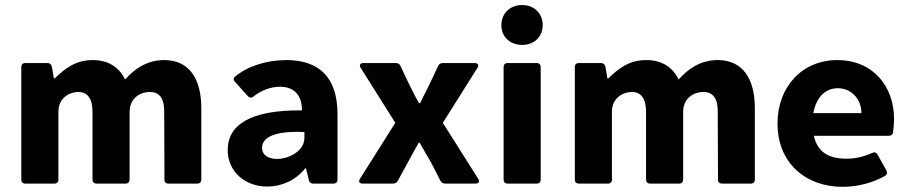

<svg xmlns="http://www.w3.org/2000/svg" viewBox="-20 -720 3562 753"><path d="M624 -484.4C556.6 -484.4 507.8 -450.2 470.7 -408.2C446.3 -458 403.3 -484.4 343.8 -484.4C276.4 -484.4 234.4 -451.2 194.3 -412.1H191.4L183.6 -458C181.6 -466.8 175.8 -472.7 167 -472.7H79.1C69.3 -472.7 63.5 -466.8 63.5 -457V-15.6C63.5 -5.9 69.3 0 79.1 0H193.4C203.1 0 209 -5.9 209 -15.6V-282.2C209 -335.9 252.9 -359.4 287.1 -359.4C340.8 -359.4 342.8 -302.7 342.8 -278.3V-15.6C342.8 -5.9 348.6 0 358.4 0H472.7C482.4 0 488.3 -5.9 488.3 -15.6V-280.3C488.3 -337.9 533.2 -359.4 567.4 -359.4C623 -359.4 624 -304.7 624 -278.3L625 -15.6C625 -4.9 630.9 0 640.6 0H753.9C763.7 0 769.5 -5.9 769.5 -15.6V-295.9C769.5 -410.2 722.7 -484.4 624 -484.4Z M1102.5 -484.4C1023.4 -484.4 947.3 -459 900.4 -418C894.5 -413.1 895.5 -405.3 902.3 -398.4L952.1 -342.8C959 -335.9 966.8 -335 974.6 -341.8C1001 -363.3 1040 -379.9 1078.1 -379.9C1133.8 -379.9 1165 -345.7 1164.1 -287.1C961.9 -289.1 873 -230.5 873 -131.8C873 -44.9 943.4 11.7 1028.3 11.7C1082 11.7 1139.6 -11.7 1177.7 -60.5H1179.7L1191.4 -13.7C1193.4 -3.9 1199.2 0 1208 0H1288.1C1297.9 0 1303.7 -5.9 1303.7 -15.6V-271.5C1303.7 -414.1 1234.4 -484.4 1102.5 -484.4ZM1066.4 -96.7C1034.2 -96.7 1007.8 -110.4 1007.8 -140.6C1007.8 -177.7 1049.8 -208 1173.8 -202.1V-178.7C1173.8 -128.9 1114.3 -96.7 1066.4 -96.7Z M1530.3 -238.3 1391.6 -18.6C1384.8 -7.8 1389.6 0 1402.3 0H1521.5C1529.3 0 1536.1 -3.9 1540 -10.7L1580.1 -84C1593.8 -110.4 1607.4 -133.8 1622.1 -160.2H1626C1640.6 -133.8 1654.3 -110.4 1669.9 -84L1707 -11.7C1710.9 -3.9 1716.8 0 1725.6 0H1844.7C1857.4 0 1862.3 -7.8 1855.5 -18.6L1716.8 -238.3L1852.5 -454.1C1859.4 -464.8 1854.5 -472.7 1841.8 -472.7H1716.8C1708 -472.7 1702.1 -469.7 1698.2 -460.9L1665 -390.6C1653.3 -364.3 1638.7 -340.8 1627.9 -315.4H1623C1609.4 -340.8 1596.7 -364.3 1584 -390.6L1550.8 -460.9C1546.9 -469.7 1541 -472.7 1532.2 -472.7H1405.3C1392.6 -472.7 1387.7 -464.8 1394.5 -454.1Z M2028.3 -543.9C2075.2 -543.9 2108.4 -576.2 2108.4 -621.1C2108.4 -667 2075.2 -700.2 2028.3 -700.2C1979.5 -700.2 1946.3 -667 1946.3 -621.1C1946.3 -576.2 1979.5 -543.9 2028.3 -543.9ZM1955.1 -457V-15.6C1955.1 -5.9 1960.9 0 1970.7 0H2085C2094.7 0 2100.6 -5.9 2100.6 -15.6V-457C2100.6 -466.8 2094.7 -472.7 2085 -472.7H1970.7C1960.9 -472.7 1955.1 -466.8 1955.1 -457Z M2794.9 -484.4C2727.5 -484.4 2678.7 -450.2 2641.6 -408.2C2617.2 -458 2574.2 -484.4 2514.6 -484.4C2447.3 -484.4 2405.3 -451.2 2365.2 -412.1H2362.3L2354.5 -458C2352.5 -466.8 2346.7 -472.7 2337.9 -472.7H2250C2240.2 -472.7 2234.4 -466.8 2234.4 -457V-15.6C2234.4 -5.9 2240.2 0 2250 0H2364.3C2374 0 2379.9 -5.9 2379.9 -15.6V-282.2C2379.9 -335.9 2423.8 -359.4 2458 -359.4C2511.7 -359.4 2513.7 -302.7 2513.7 -278.3V-15.6C2513.7 -5.9 2519.5 0 2529.3 0H2643.6C2653.3 0 2659.2 -5.9 2659.2 -15.6V-280.3C2659.2 -337.9 2704.1 -359.4 2738.3 -359.4C2793.9 -359.4 2794.9 -304.7 2794.9 -278.3L2795.9 -15.6C2795.9 -4.9 2801.8 0 2811.5 0H2924.8C2934.6 0 2940.4 -5.9 2940.4 -15.6V-295.9C2940.4 -410.2 2893.6 -484.4 2794.9 -484.4Z M3486.3 -253.9C3486.3 -381.8 3403.3 -484.4 3263.7 -484.4C3127 -484.4 3029.3 -380.9 3029.3 -235.4C3029.3 -81.1 3139.6 12.7 3284.2 12.7C3341.8 12.7 3401.4 -2 3451.2 -30.3C3459 -35.2 3460.9 -43 3456.1 -51.8L3421.9 -113.3C3417 -122.1 3409.2 -125 3400.4 -120.1C3362.3 -103.5 3333 -97.7 3298.8 -97.7C3226.6 -97.7 3185.5 -126 3171.9 -187.5H3465.8C3474.6 -187.5 3481.4 -192.4 3482.4 -201.2C3484.4 -216.8 3486.3 -236.3 3486.3 -253.9ZM3169.9 -276.4C3180.7 -337.9 3216.8 -374 3265.6 -374C3317.4 -374 3358.4 -333 3358.4 -276.4Z"/></svg>

Font: Ed Sans Neue
Style: Bold
Weight: 700
Designer: Stephen Hutchings
Version: Version 1.004;PS 001.004;hotconv 1.0.88;makeotf.lib2.5.64775